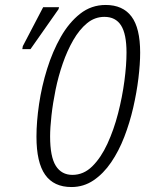

<svg xmlns="http://www.w3.org/2000/svg" viewBox="-20 -744 602 774"><path d="M268 10Q197 10 162 -39.5Q127 -89 127 -193Q127 -253 137.5 -324.5Q148 -396 170 -466.5Q192 -537 225 -595Q258 -653 303 -688.5Q348 -724 406 -724Q475 -724 510 -677.5Q545 -631 545 -532Q545 -486 538 -428.5Q531 -371 517 -310Q503 -249 481 -192Q459 -135 428 -89.5Q397 -44 357 -17Q317 10 268 10ZM272 -39Q317 -39 352 -73.5Q387 -108 413 -164.5Q439 -221 456 -287Q473 -353 481.5 -417.5Q490 -482 490 -532Q490 -607 468 -641.5Q446 -676 401 -676Q362 -676 331 -650.5Q300 -625 275.5 -582.5Q251 -540 233 -488Q215 -436 204 -382Q193 -328 187.5 -278.5Q182 -229 182 -194Q182 -112 205 -75.5Q228 -39 272 -39ZM70 -546 72 -558 154 -715H218L216 -707L103 -546Z"/></svg>

Font: Noto Sans ExtraCondensed Light
Style: Italic
Weight: 300
Width: 2
Italic angle: -12°
Designer: Monotype Design Team
Foundry: Monotype Imaging Inc.
Version: Version 2.013; ttfautohint (v1.8.4.7-5d5b)